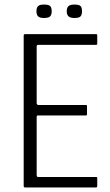

<svg xmlns="http://www.w3.org/2000/svg" viewBox="-20 -823 484 843"><path d="M90 0Q84 0 84 -6V-667Q84 -673 90 -673H401Q405 -673 406 -672Q407 -671 407 -666V-633Q407 -629 406 -627.5Q405 -626 401 -626H147Q143 -626 142 -624Q141 -622 141 -619V-370Q141 -367 143 -364.5Q145 -362 148 -362H356Q360 -362 361 -361Q362 -360 362 -355V-323Q362 -319 361 -317.5Q360 -316 356 -316H147Q143 -316 142 -314.5Q141 -313 141 -309V-55Q141 -51 142 -48.5Q143 -46 148 -46H400Q405 -46 406 -45Q407 -44 407 -39V-8Q407 -3 405.5 -1.5Q404 0 400 0ZM207 -773Q207 -759 200.5 -751.5Q194 -744 173 -744Q154 -744 147 -751.5Q140 -759 140 -773Q140 -789 147 -796Q154 -803 173 -803Q194 -803 200.5 -796Q207 -789 207 -773ZM340 -773Q340 -759 334 -751.5Q328 -744 307 -744Q288 -744 280.5 -751.5Q273 -759 273 -773Q273 -789 280.5 -796Q288 -803 307 -803Q328 -803 334 -796Q340 -789 340 -773Z"/></svg>

Font: Glory Light
Style: Regular
Weight: 300
Version: Version 1.011